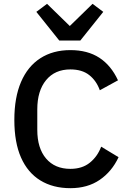

<svg xmlns="http://www.w3.org/2000/svg" viewBox="-20 -972 674 1004"><path d="M348 12Q257 12 191 -28.5Q125 -69 90 -148Q55 -227 55 -345Q55 -462 90 -543.5Q125 -625 191 -667.5Q257 -710 348 -710Q438 -710 499.5 -670Q561 -630 597 -552L502 -500Q484 -550 446.5 -579.5Q409 -609 348 -609Q267 -609 221 -553Q175 -497 175 -400V-293Q175 -197 221 -143Q267 -89 348 -89Q410 -89 450 -121.5Q490 -154 509 -205L600 -150Q565 -75 501.5 -31.5Q438 12 348 12ZM400 -760H290L170 -910L226 -952L345 -836L464 -952L520 -910Z"/></svg>

Font: IBM Plex Sans Medium
Style: Regular
Weight: 500
Designer: Mike Abbink, Paul van der Laan, Pieter van Rosmalen
Foundry: Bold Monday
Version: Version 3.201